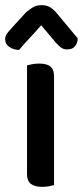

<svg xmlns="http://www.w3.org/2000/svg" viewBox="-32 -718 322 746"><path d="M178 1Q172 3 159.5 5.5Q147 8 132 8Q103 8 88 -3.5Q73 -15 73 -41V-464Q80 -466 93 -468.5Q106 -471 120 -471Q150 -471 164 -459.5Q178 -448 178 -422ZM128 -620Q104 -592 83 -570Q62 -548 42 -524Q18 -525 3 -536.5Q-12 -548 -12 -565Q-12 -578 -4.5 -588Q3 -598 16 -612L69 -670Q84 -683 97.5 -690.5Q111 -698 128 -698Q147 -698 160.5 -691Q174 -684 190 -665L270 -569Q270 -552 260 -539Q250 -526 229 -526Q215 -526 205.5 -533Q196 -540 186 -551Z"/></svg>

Font: Baloo Thambi 2 Medium
Style: Regular
Weight: 500
Designer: Aadarsh Rajan and Ek Type
Foundry: Ek Type
Version: Version 1.640;hotconv 1.0.111;makeotfexe 2.5.65597; ttfautoh